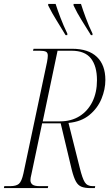

<svg xmlns="http://www.w3.org/2000/svg" viewBox="-37 -964 574 984"><path d="M-17 0 -15 -10H15Q46 -10 60 -22Q74 -34 83 -75L204 -646Q206 -656 207 -665Q208 -674 208 -679Q208 -695 197.5 -699.5Q187 -704 166 -704H132L135 -714H333Q416 -714 459.5 -672.5Q503 -631 503 -554Q503 -506 483 -457.5Q463 -409 421 -374.5Q379 -340 314 -334L372 -103Q385 -50 397.5 -30Q410 -10 438 -10H451L449 0H427Q398 0 380.5 -7Q363 -14 352 -34Q341 -54 331 -93L274 -332H179L124 -71Q119 -52 119 -41Q119 -26 129.5 -18Q140 -10 166 -10H210L208 0ZM270 -342Q328 -342 370.5 -368.5Q413 -395 436.5 -442.5Q460 -490 460 -553Q460 -625 429 -664.5Q398 -704 330 -704H258L182 -342ZM299 -784Q274 -826 252 -861Q230 -896 210 -936V-944H248Q257 -915 273 -873Q289 -831 308 -792V-784ZM429 -784Q403 -826 381 -861Q359 -896 340 -936V-944H378Q387 -915 402.5 -873Q418 -831 437 -792V-784Z"/></svg>

Font: Noto Serif Display Condensed ExtraLight
Style: Italic
Weight: 200
Width: 3
Italic angle: -12°
Designer: Monotype Design Team
Foundry: Monotype Imaging Inc.
Version: Version 2.009